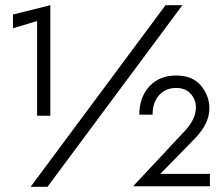

<svg xmlns="http://www.w3.org/2000/svg" viewBox="-20 -720 859 740"><path d="M493 -2 691 -214Q735 -260 735 -306Q735 -336 715 -358.5Q695 -381 659 -381Q618 -381 593 -353Q568 -325 568 -278H517Q517 -345 555.5 -387Q594 -429 659 -429Q722 -429 754.5 -390Q787 -351 787 -302Q787 -244 731 -186L598 -50H789V-2ZM30 -611V-664L174 -700V-274H123V-639ZM618 -700H683L163 0H98Z"/></svg>

Font: renner_400book
Style: Book
Weight: 400
Version: Version 003.000 ; ttfautohint (v0.97) -l 8 -r 50 -G 200 -x 1